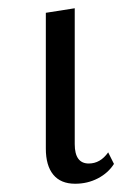

<svg xmlns="http://www.w3.org/2000/svg" viewBox="-20 -440 323 465"><path d="M91 -80V-409L161 -420V-91Q161 -44 195 -44Q223 -44 242 -71L256 -43Q242 -21 217 -8Q192 5 162 5Q127 5 109 -17Q91 -39 91 -80Z"/></svg>

Font: LXGW Bright GB
Style: Regular
Weight: 400
Designer: Christian Thalmann (Catharsis Fonts)
Foundry: LXGW / Christian Thalmann (Catharsis Fonts) / Fontworks Inc.
Version: Version 5.510